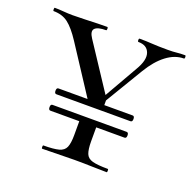

<svg xmlns="http://www.w3.org/2000/svg" viewBox="-96 -563 668 657"><g transform="rotate(20 238.0 -234.0)"><path d="M103.2 -153.2H373.1Q380.2 -153.2 380.2 -142.6Q380.2 -132 373.1 -132H103.2Q96.2 -132 96.2 -142.6Q96.2 -153.2 103.2 -153.2ZM103.2 -213H373.1Q380.2 -213 380.2 -202.4Q380.2 -191.8 373.1 -191.8H103.2Q96.2 -191.8 96.2 -202.4Q96.2 -213 103.2 -213ZM233 -196 330.8 -367Q354.8 -407 346.2 -431.5Q337.6 -456 306 -456Q303 -456 303 -462Q303 -468 306 -468Q330.2 -468 351.6 -466.5Q373.1 -465 408.6 -465Q428.9 -465 441.5 -466.5Q454.1 -468 471.5 -468Q474.4 -468 474.4 -462Q474.4 -456 471.5 -456Q439 -456 408.2 -432.6Q377.4 -409.2 351.6 -366L248.6 -194.4ZM221.2 -194.6 96.8 -385Q71.9 -423 50.4 -439.5Q29 -456 -2.8 -456Q-5 -456 -5 -462Q-5 -468 -2.8 -468Q11.8 -468 29.7 -466.5Q47.6 -465 62.2 -465Q86.2 -465 109.6 -466Q133 -467 153 -467.5Q173 -468 188 -468Q190.8 -468 190.8 -462Q190.8 -456 188 -456Q157.8 -456 147.9 -445.6Q138 -435.2 152.8 -412.8L270 -235ZM270 -141.2V-81Q270 -52 275.8 -37Q281.6 -22 300 -17Q318.3 -12 356 -12Q358 -12 358 -6Q358 0 356 0Q331.6 0 302.9 -1Q274.2 -2 238.5 -2Q207 -2 176.4 -1Q145.8 0 121.4 0Q119.2 0 119.2 -6Q119.2 -12 121.4 -12Q158.1 -12 177 -17Q195.8 -22 202.1 -37Q208.4 -52 208.4 -81V-141.2ZM208.4 -200V-228L270 -237V-199.8Z"/></g></svg>

Font: Cormorant Light
Style: Regular
Weight: 300
Designer: Christian Thalmann (Catharsis Fonts)
Foundry: Catharsis Fonts
Version: Version 4.000